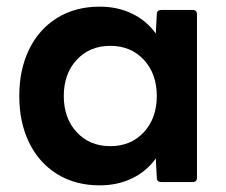

<svg xmlns="http://www.w3.org/2000/svg" viewBox="-20 -548 681 578"><path d="M38 -259Q38 -338 67.5 -399Q97 -460 152 -494Q207 -528 280 -528Q334 -528 377.5 -507Q421 -486 449 -447L452 -505Q452 -518 466 -518H560Q573 -518 573 -505V-13Q573 0 560 0H466Q452 0 452 -13L449 -71Q421 -32 377.5 -11Q334 10 280 10Q207 10 152 -24Q97 -58 67.5 -119Q38 -180 38 -259ZM452 -259Q452 -326 413 -368Q374 -410 312 -410Q250 -410 211 -368Q172 -326 172 -259Q172 -192 211 -150Q250 -108 312 -108Q374 -108 413 -150Q452 -192 452 -259Z"/></svg>

Font: LINE Seed Sans TH App
Style: Bold
Weight: 700
Designer: Dalton Maag Ltd | Thai characters by Cadson Demak Co.,Ltd.
Foundry: Dalton Maag Ltd
Version: Version 1.003